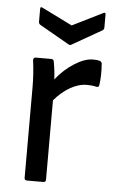

<svg xmlns="http://www.w3.org/2000/svg" viewBox="-51 -724 458 760"><g transform="rotate(5 178.0 -344.0)"><path d="M201.2 -551.8 85 -618.2Q78.1 -622.1 78.1 -630.9V-682.1Q78.1 -692.4 88.9 -686L208 -627L327.1 -686Q337.9 -692.4 337.9 -682.1V-630.9Q337.9 -622.1 331.1 -618.2L214.8 -551.8Q208 -546.9 201.2 -551.8ZM85 0Q75.2 0 75.2 -9.8V-369.1Q75.2 -422.9 67.9 -477.1Q67.4 -481.9 70.3 -484.9Q73.2 -487.8 78.1 -487.8H139.2Q148.4 -487.8 149.9 -479Q156.7 -442.4 158.2 -408.2Q189.9 -448.2 230.7 -474.1Q271.5 -500 304.2 -500Q322.3 -500 331.1 -497.1Q338.4 -494.6 339.8 -486.8Q343.3 -438.5 337.9 -401.9Q336.4 -390.6 325.2 -394Q310.1 -397.9 289.1 -397.9Q256.3 -397.9 222.4 -378.4Q188.5 -358.9 160.2 -325.2V-9.8Q160.2 0 149.9 0Z"/></g></svg>

Font: Sofia Sans
Style: Regular
Weight: 400
Designer: Botio Nikoltchev, Ani Petrova
Foundry: lettersoup
Version: Version 4.100